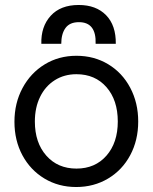

<svg xmlns="http://www.w3.org/2000/svg" viewBox="-20 -741 613 771"><path d="M38 -252Q38 -327 70.5 -387.5Q103 -448 159.5 -482.5Q216 -517 287 -517Q358 -517 414.5 -483Q471 -449 503 -388.5Q535 -328 535 -253Q535 -178 503 -118Q471 -58 414 -24Q357 10 286 10Q215 10 158.5 -24Q102 -58 70 -117.5Q38 -177 38 -252ZM453 -253Q453 -339 407.5 -391Q362 -443 287 -443Q238 -443 200 -419Q162 -395 141 -352Q120 -309 120 -253Q120 -168 166 -116Q212 -64 287 -64Q362 -64 407.5 -116Q453 -168 453 -253ZM445 -565H364Q367 -652 297 -652Q260 -652 243 -628.5Q226 -605 226 -565H146Q144 -634 183.5 -677.5Q223 -721 296 -721Q366 -721 406 -680Q446 -639 445 -565Z"/></svg>

Font: Bellota Text
Style: Bold
Weight: 700
Designer: Kemie Guaida
Foundry: Kemie Guaida
Version: Version 4.001